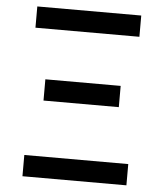

<svg xmlns="http://www.w3.org/2000/svg" viewBox="-53 -781 705 828"><g transform="rotate(5 300.0 -367.5)"><path d="M525 -643H75V-735H525ZM137 -333V-425H463V-333ZM75 0V-92H525V0Z"/></g></svg>

Font: Iosevka SS04 Semibold Extended
Style: Regular
Weight: 600
Width: 7
Monospace: yes
Designer: Belleve Invis
Foundry: Belleve Invis
Version: Version 19.0.0; ttfautohint (v1.8.4)